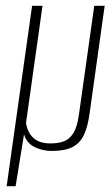

<svg xmlns="http://www.w3.org/2000/svg" viewBox="-20 -515 385 664"><path d="M3 129 91 -495H127L70 -90Q75 -57 95.5 -38Q116 -19 154 -19Q179 -19 199 -25.5Q219 -32 233 -53.5Q247 -75 253 -119L306 -495H342L290 -124Q284 -78 270.5 -49Q257 -20 231 -6.5Q205 7 158 7Q128 7 100.5 -6Q73 -19 63 -50L34 129Z"/></svg>

Font: Alumni Sans ExtraLight
Style: Italic
Weight: 250
Italic angle: -8°
Version: Version 1.016